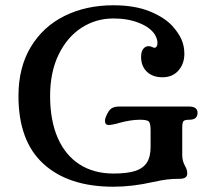

<svg xmlns="http://www.w3.org/2000/svg" viewBox="-20 -698 809 728"><path d="M50 -334Q50 -442 96.5 -519.5Q143 -597 224.5 -637.5Q306 -678 410 -678Q491 -678 547.5 -655Q604 -632 634 -599Q658 -572 668.5 -547.5Q679 -523 679 -494Q679 -456 656.5 -430.5Q634 -405 596 -405Q559 -405 537 -426Q515 -447 515 -482Q515 -502 523 -512.5Q531 -523 544 -523Q551 -523 561 -518Q568 -515 572.5 -520Q577 -525 577 -536Q577 -550 567 -567Q550 -594 507.5 -611Q465 -628 410 -628Q344 -628 289.5 -593Q235 -558 202.5 -491.5Q170 -425 170 -334Q170 -241 199 -175Q228 -109 282 -74.5Q336 -40 410 -40Q461 -40 491.5 -49.5Q522 -59 536.5 -81Q551 -103 551 -140V-204Q551 -231 544 -237.5Q537 -244 511 -244Q476 -244 432 -232L422 -229Q413 -227 405.5 -225.5Q398 -224 392 -224Q378 -224 378 -240Q378 -247 381 -254Q391 -279 402 -286.5Q413 -294 430 -294H698Q713 -294 721 -288Q729 -282 729 -270Q729 -244 698 -244Q681 -244 676 -239Q671 -234 671 -214V-110Q671 -89 680 -72Q685 -63 687.5 -56Q690 -49 690 -40Q690 -20 661 -20Q634 -20 613.5 -17.5Q593 -15 561 -8Q482 10 410 10Q240 10 145 -76.5Q50 -163 50 -334Z"/></svg>

Font: Raigarh
Style: Regular
Weight: 400
Designer: jaikishan Patel
Foundry: MagicType
Version: Version 1.000;FEAKit 1.0